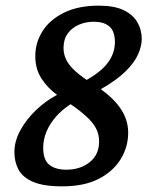

<svg xmlns="http://www.w3.org/2000/svg" viewBox="-20 -648 544 680"><path d="M200 12Q134 12 97 -4Q60 -20 45.5 -47.5Q31 -75 31 -109Q31 -148 52 -186.5Q73 -225 107.5 -258Q142 -291 182 -312Q150 -335 127.5 -369Q105 -403 105 -449Q105 -497 130.5 -537.5Q156 -578 206.5 -603Q257 -628 330 -628Q384 -628 417 -612.5Q450 -597 466 -570Q482 -543 482 -510Q482 -485 469 -455.5Q456 -426 424.5 -395Q393 -364 337 -332Q386 -297 410 -259Q434 -221 434 -178Q434 -128 407.5 -84.5Q381 -41 329.5 -14.5Q278 12 200 12ZM215 -47Q264 -47 297.5 -73.5Q331 -100 331 -147Q331 -172 320.5 -192.5Q310 -213 287.5 -234Q265 -255 230 -279Q199 -259 177.5 -234Q156 -209 144.5 -181.5Q133 -154 133 -124Q133 -82 154.5 -64.5Q176 -47 215 -47ZM287 -365Q340 -395 363.5 -428Q387 -461 387 -499Q387 -520 380.5 -536Q374 -552 357 -561.5Q340 -571 311 -571Q284 -571 259.5 -560.5Q235 -550 220 -529.5Q205 -509 205 -478Q205 -459 212.5 -441Q220 -423 238 -404.5Q256 -386 287 -365Z"/></svg>

Font: Manuale SemiBold
Style: Italic
Weight: 600
Italic angle: -11°
Designer: Eduardo Tunni / Pablo Cosgaya
Foundry: Eduardo Tunni / Pablo Cosgaya
Version: Version 1.002